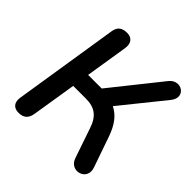

<svg xmlns="http://www.w3.org/2000/svg" viewBox="-186 -872 1038 1038"><g transform="rotate(45 333.5 -352.5)"><path d="M101 8C139 8 160 -11 166 -49L207 -304H304C372 -304 411 -276 434 -204L491 -37C516 40 627 9 598 -72L536 -250C514 -312 483 -355 436 -378L635 -625C687 -691 600 -746 552 -686L326 -403H222L261 -647C267 -689 248 -713 210 -713C172 -713 151 -697 145 -660L50 -58C43 -16 62 8 101 8Z"/></g></svg>

Font: SN Pro Semibold
Style: Italic
Weight: 600
Italic angle: -9°
Designer: Tobias Whetton
Foundry: Supernotes
Version: Version 1.001;Glyphs 3.2 (3249)